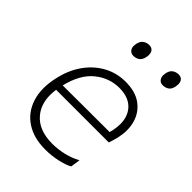

<svg xmlns="http://www.w3.org/2000/svg" viewBox="-207 -823 941 941"><g transform="rotate(45 264.0 -352.5)"><path d="M273 9.5Q193 9.5 139.5 -25.8Q86 -61 65.5 -124.5Q54.5 -158 54.5 -197.5Q54.5 -232 63 -271Q78 -342.5 114.5 -394.8Q151 -447 203.2 -475.8Q255.5 -504.5 317.5 -504.5Q384.5 -504.5 425.8 -474.8Q467 -445 482 -396Q490 -369.5 490 -340Q490 -315 484 -287.5Q481.5 -275.5 477 -261Q472.5 -246.5 469 -235.5H104Q101 -215.5 101 -197.5Q101 -132 137.5 -89.5Q183.5 -35 277.5 -35Q316.5 -35 356.8 -44.5Q397 -54 429 -72.5L422 -22.5Q404.5 -11 362 -0.8Q319.5 9.5 273 9.5ZM316.5 -461.5Q247.5 -461.5 191.2 -416Q135 -370.5 111.5 -273.5L436 -274.5Q438.5 -284.5 440.5 -293.5Q445.5 -317.5 445.5 -339Q445.5 -384 423 -415.5Q389.5 -461.5 316.5 -461.5ZM457 -620.5Q439.5 -620.5 430.5 -634.5Q424.5 -643.5 424.5 -656.5Q424.5 -663 426 -671Q430.5 -694.5 444.5 -704Q458.5 -713.5 476 -713.5Q494.5 -713.5 503 -700Q508.5 -691 508.5 -678Q508.5 -671 507 -663Q503 -639.5 489.5 -630Q476 -620.5 457 -620.5ZM253.5 -620.5Q236 -620.5 226.5 -634.5Q220.5 -643.5 220.5 -656.5Q220.5 -663 222 -671Q227 -694.5 240.8 -704Q254.5 -713.5 272.5 -713.5Q291 -713.5 299.5 -700Q305 -690.5 305 -677.5Q305 -670.5 303.5 -663Q299 -639.5 285.5 -630Q272 -620.5 253.5 -620.5Z"/></g></svg>

Font: Heraclito ExtraLight
Style: Italic
Weight: 200
Italic angle: -12°
Designer: Kostas Bartsokas (font) & Cristiano Sobral (main changes)
Foundry: Kostas Bartsokas (font) & Cristiano Sobral (main changes)
Version: Version 1.00;July 8, 2020;FontCreator 13.0.0.2655 64-bit